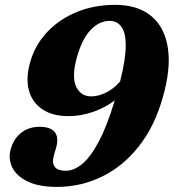

<svg xmlns="http://www.w3.org/2000/svg" viewBox="-20 -736 699 773"><path d="M208.5 16.5Q137.5 16.5 93 -4.5Q48.5 -25.5 30.5 -59.8Q12.5 -94 22.5 -133Q34 -177 65.2 -201.2Q96.5 -225.5 138.5 -225.5Q184 -225.5 200.8 -203.8Q217.5 -182 206 -142L197 -110.5Q180 -48.5 245.5 -48.5Q277.5 -48.5 310.8 -75.8Q344 -103 377.2 -165Q410.5 -227 442 -331.5Q404 -303 355.5 -285.8Q307 -268.5 255.5 -268.5Q191.5 -268.5 150.8 -295.8Q110 -323 96.5 -371.8Q83 -420.5 101.5 -486Q121 -555 170 -607Q219 -659 289.5 -687.8Q360 -716.5 443 -716.5Q535 -716.5 589.2 -671.2Q643.5 -626 656 -542Q668.5 -458 635 -342.5Q602 -226.5 538.5 -146.2Q475 -66 390.2 -24.8Q305.5 16.5 208.5 16.5ZM288.5 -501.5Q268 -424.5 287 -386.2Q306 -348 347 -348Q377.5 -348 408.8 -364.2Q440 -380.5 463.5 -408Q486.5 -499.5 486.2 -553Q486 -606.5 468.2 -629.2Q450.5 -652 421.5 -652Q379 -652 344 -614.5Q309 -577 288.5 -501.5Z"/></svg>

Font: Fraunces 9pt Soft
Style: Bold Italic
Weight: 700
Italic angle: -16°
Version: Version 1.000;[b76b70a41]